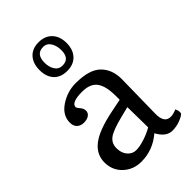

<svg xmlns="http://www.w3.org/2000/svg" viewBox="-230 -845 940 940"><g transform="rotate(-45 240.0 -375.0)"><path d="M240 -266 309 -280V-305Q309 -375 285.5 -406.5Q262 -438 207 -438Q131 -438 131 -407Q131 -401 143 -387.5Q155 -374 155 -358.5Q155 -343 141.5 -333.5Q128 -324 106 -324Q84 -324 70.5 -337Q57 -350 57 -373Q57 -424 106.5 -457Q156 -490 214 -490Q308 -490 348 -450.5Q388 -411 388 -345Q388 -343 384 -108Q383 -44 427 -44Q445 -44 468 -54Q475 -42 475 -31.5Q475 -21 473 -19Q463 -9 438 0.5Q413 10 385 10Q342 10 313 -44Q250 10 170 10Q115 10 77 -25.5Q39 -61 39 -116Q39 -171 85.5 -207.5Q132 -244 240 -266ZM312 -86 310 -228 258 -215Q181 -196 155.5 -176.5Q130 -157 130 -123.5Q130 -90 148 -69Q166 -48 192 -48Q218 -48 252.5 -59.5Q287 -71 312 -86ZM158.5 -587.5Q134 -614 134 -660Q134 -706 158.5 -733Q183 -760 227 -760Q271 -760 296.5 -733Q322 -706 322 -660.5Q322 -615 297 -588Q272 -561 227.5 -561Q183 -561 158.5 -587.5ZM230 -596Q279 -596 279 -653Q279 -684 265.5 -706Q252 -728 226 -728Q177 -728 177 -668Q177 -638 190.5 -617Q204 -596 230 -596Z"/></g></svg>

Font: Esteban
Style: Regular
Weight: 400
Designer: Angelica Diaz Rivera
Foundry: Angelica Diaz Rivera
Version: Version 1.002